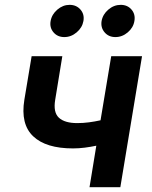

<svg xmlns="http://www.w3.org/2000/svg" viewBox="-20 -780 633 800"><path d="M284.2 -161.6Q171.4 -161.6 118.2 -212.2Q64.9 -262.7 81.5 -364.3L111.8 -545.9H239.7L210 -364.3Q201.2 -312 225.3 -289.6Q249.5 -267.1 301.8 -267.1Q326.7 -267.1 350.6 -270.3Q374.5 -273.4 398.9 -278.8L443.4 -545.9H571.8L481.4 0H353L381.3 -172.9Q357.9 -168 333.3 -164.8Q308.6 -161.6 284.2 -161.6ZM460.9 -625.5Q432.6 -625.5 415.8 -645.3Q398.9 -665 403.3 -692.4Q408.2 -720.2 431.4 -740Q454.6 -759.8 482.9 -759.8Q511.2 -759.8 528.1 -740Q544.9 -720.2 540 -692.4Q535.6 -665 512.5 -645.3Q489.3 -625.5 460.9 -625.5ZM248 -625.5Q219.7 -625.5 202.9 -645.3Q186 -665 190.9 -692.4Q195.8 -720.2 219 -740Q242.2 -759.8 270 -759.8Q298.3 -759.8 315.4 -740Q332.5 -720.2 327.6 -692.4Q322.8 -665 299.6 -645.3Q276.4 -625.5 248 -625.5Z"/></svg>

Font: Inter Semi Bold
Style: Italic
Weight: 600
Italic angle: -9.39999°
Designer: Rasmus Andersson
Foundry: rsms
Version: Version 4.000;git-3c8e0fc